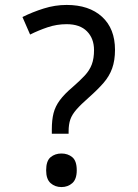

<svg xmlns="http://www.w3.org/2000/svg" viewBox="-20 -744 558 778"><path d="M190 -202V-220Q190 -258 197 -285.5Q204 -313 222.5 -338Q241 -363 273 -390Q304 -417 323.5 -438Q343 -459 352 -483Q361 -507 361 -541Q361 -588 332.5 -617Q304 -646 250 -646Q210 -646 173 -633.5Q136 -621 102 -604L71 -675Q111 -695 157 -709.5Q203 -724 250 -724Q341 -724 393.5 -676Q446 -628 446 -542Q446 -499 434.5 -467Q423 -435 399.5 -408Q376 -381 341 -350Q308 -321 290 -300.5Q272 -280 265 -260Q258 -240 258 -211V-202ZM229 14Q203 14 185 -2Q167 -18 167 -54Q167 -92 185 -107Q203 -122 229 -122Q255 -122 273 -107Q291 -92 291 -54Q291 -18 273 -2Q255 14 229 14Z"/></svg>

Font: ubangla25
Style: Book
Weight: 400
Designer: Jelle Bosma - Monotype Design Team
Foundry: Monotype Imaging Inc.
Version: Version 2.003